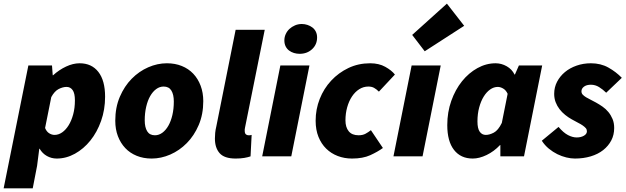

<svg xmlns="http://www.w3.org/2000/svg" viewBox="-48 -860 3442 1056"><path d="M168 -42 156 52 132 176H-28L108 -500H238L242 -446H244Q277 -476 315.5 -494Q354 -512 390 -512Q456 -512 493 -464.5Q530 -417 530 -328Q530 -257 508 -195Q486 -133 449 -87Q412 -41 364 -14.5Q316 12 264 12Q235 12 210 -2Q185 -16 170 -42ZM318 -382Q298 -382 275 -370.5Q252 -359 234 -326L200 -156Q208 -136 222.5 -127Q237 -118 252 -118Q274 -118 294 -132Q314 -146 329.5 -171Q345 -196 354.5 -231Q364 -266 364 -308Q364 -347 351.5 -364.5Q339 -382 318 -382Z M786 12Q741 12 704 -3Q667 -18 641 -45.5Q615 -73 600.5 -111Q586 -149 586 -196Q586 -269 611 -327.5Q636 -386 676.5 -427Q717 -468 767.5 -490Q818 -512 870 -512Q915 -512 952 -497Q989 -482 1015 -454.5Q1041 -427 1055.5 -388.5Q1070 -350 1070 -304Q1070 -231 1045 -172.5Q1020 -114 979.5 -73Q939 -32 888.5 -10Q838 12 786 12ZM804 -116Q826 -116 845 -130Q864 -144 878 -168.5Q892 -193 900 -227Q908 -261 908 -302Q908 -340 894.5 -362Q881 -384 852 -384Q830 -384 811 -370Q792 -356 778 -331.5Q764 -307 756 -272.5Q748 -238 748 -198Q748 -160 761.5 -138Q775 -116 804 -116Z M1248 12Q1186 12 1160 -17.5Q1134 -47 1134 -98Q1134 -113 1135.5 -129Q1137 -145 1142 -166L1248 -696H1408L1300 -160Q1298 -152 1298 -148.5Q1298 -145 1298 -141Q1298 -127 1304 -121.5Q1310 -116 1318 -116Q1323 -116 1326.5 -116Q1330 -116 1336 -118L1330 0Q1316 5 1295.5 8.5Q1275 12 1248 12Z M1394 0 1494 -500H1654L1554 0ZM1600 -564Q1584 -564 1569 -568.5Q1554 -573 1542 -582Q1530 -591 1523 -605Q1516 -619 1516 -638Q1516 -656 1523.5 -672.5Q1531 -689 1544 -701Q1557 -713 1574.5 -720.5Q1592 -728 1612 -728Q1628 -728 1643 -723Q1658 -718 1670 -709Q1682 -700 1689 -686Q1696 -672 1696 -654Q1696 -615 1668.5 -589.5Q1641 -564 1600 -564Z M1888 12Q1846 12 1809.5 -2Q1773 -16 1746 -42.5Q1719 -69 1703.5 -107.5Q1688 -146 1688 -196Q1688 -259 1710.5 -316Q1733 -373 1773.5 -416.5Q1814 -460 1868.5 -486Q1923 -512 1988 -512Q2036 -512 2071 -492.5Q2106 -473 2124 -450L2036 -356Q2022 -370 2009 -377Q1996 -384 1978 -384Q1951 -384 1928 -369.5Q1905 -355 1888 -329.5Q1871 -304 1861.5 -270Q1852 -236 1852 -198Q1852 -160 1870 -138Q1888 -116 1924 -116Q1947 -116 1962.5 -124.5Q1978 -133 1992 -144L2058 -46Q2029 -25 1988.5 -6.5Q1948 12 1888 12Z M2288 -578 2219 -668 2410 -840 2505 -718ZM2116 0 2216 -500H2376L2276 0Z M2552 12Q2486 12 2449 -35.5Q2412 -83 2412 -172Q2412 -243 2434 -305Q2456 -367 2493 -413Q2530 -459 2578 -485.5Q2626 -512 2678 -512Q2710 -512 2739 -495.5Q2768 -479 2782 -450H2784L2806 -500H2934L2834 0H2704V-62H2702Q2669 -27 2628.5 -7.5Q2588 12 2552 12ZM2624 -118Q2644 -118 2668 -130.5Q2692 -143 2712 -184L2744 -344Q2735 -364 2719.5 -373Q2704 -382 2690 -382Q2668 -382 2648 -368Q2628 -354 2612.5 -329Q2597 -304 2587.5 -269Q2578 -234 2578 -192Q2578 -153 2590.5 -135.5Q2603 -118 2624 -118Z M3114 12Q3092 12 3067 6Q3042 0 3017.5 -12Q2993 -24 2970.5 -42.5Q2948 -61 2932 -86L3024 -162Q3051 -130 3076 -117Q3101 -104 3124 -104Q3147 -104 3163.5 -113.5Q3180 -123 3180 -138Q3180 -148 3174 -155Q3168 -162 3157.5 -169.5Q3147 -177 3131 -185Q3115 -193 3096 -204Q3078 -214 3060.5 -228Q3043 -242 3029.5 -259.5Q3016 -277 3008 -298Q3000 -319 3000 -344Q3000 -380 3016 -410.5Q3032 -441 3059 -463.5Q3086 -486 3123 -499Q3160 -512 3202 -512Q3256 -512 3298 -488.5Q3340 -465 3372 -432L3286 -350Q3268 -368 3247 -381Q3226 -394 3202 -394Q3178 -394 3164 -383.5Q3150 -373 3150 -358Q3150 -347 3157 -339.5Q3164 -332 3175.5 -325Q3187 -318 3201.5 -311Q3216 -304 3230 -296Q3248 -286 3266 -273.5Q3284 -261 3298 -244Q3312 -227 3321 -205.5Q3330 -184 3330 -156Q3330 -118 3314 -87.5Q3298 -57 3269.5 -34.5Q3241 -12 3201 0Q3161 12 3114 12Z"/></svg>

Font: TypoPRO Source Sans Pro
Style: Italic
Weight: 900
Italic angle: -11°
Designer: Paul D. Hunt
Foundry: Adobe Systems Incorporated
Version: Version 1.075;PS 2.000;hotconv 1.0.86;makeotf.lib2.5.63406